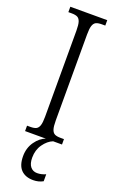

<svg xmlns="http://www.w3.org/2000/svg" viewBox="-179 -758 635 1036"><g transform="rotate(20 138.0 -240.0)"><path d="M32 -31H51Q73 -31 84.5 -37Q96 -43 101.5 -59.5Q107 -76 107 -109V-604Q107 -638 101.5 -654.5Q96 -671 84.5 -677Q73 -683 51 -683H32V-714H244V-683H224Q202 -683 190.5 -677Q179 -671 173.5 -654.5Q168 -638 168 -604V-110Q168 -76 173.5 -59.5Q179 -43 190.5 -37Q202 -31 224 -31H244V0H32ZM68 130Q68 83 93.5 47Q119 11 152 0H193Q163 12 140 44.5Q117 77 117 121Q117 156 131.5 173.5Q146 191 170 191Q194 191 219 180V220Q194 234 163 234Q118 234 93 208.5Q68 183 68 130Z"/></g></svg>

Font: Noto Serif CondLight
Style: Regular
Weight: 300
Width: 3
Designer: Monotype Design Team
Foundry: Monotype Imaging Inc.
Version: Version 1.001